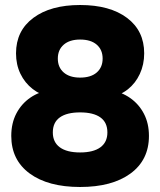

<svg xmlns="http://www.w3.org/2000/svg" viewBox="-20 -736 640 767"><path d="M300 11Q172 11 98.5 -43Q25 -97 25 -193Q25 -244 45.5 -283Q66 -322 102 -346.5Q138 -371 184 -376V-347Q142 -356 110.5 -380.5Q79 -405 61.5 -441.5Q44 -478 44 -523Q44 -613 113 -664.5Q182 -716 300 -716Q419 -716 487.5 -664.5Q556 -613 556 -523Q556 -478 538.5 -440.5Q521 -403 490.5 -379Q460 -355 420 -348V-376Q465 -369 500 -344.5Q535 -320 555 -281.5Q575 -243 575 -193Q575 -97 501.5 -43Q428 11 300 11ZM300 -127Q353 -127 381 -147.5Q409 -168 409 -207Q409 -247 381 -267Q353 -287 300 -287Q247 -287 219 -267Q191 -247 191 -207Q191 -168 219 -147.5Q247 -127 300 -127ZM300 -426Q343 -426 366.5 -446.5Q390 -467 390 -502Q390 -537 366.5 -557.5Q343 -578 300 -578Q258 -578 234.5 -557.5Q211 -537 211 -502Q211 -467 234.5 -446.5Q258 -426 300 -426Z"/></svg>

Font: Nunito Sans 12pt ExtraLight Black
Style: Regular
Weight: 900
Version: Version 3.101;gftools[0.9.27]